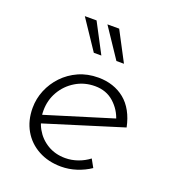

<svg xmlns="http://www.w3.org/2000/svg" viewBox="-119 -717 727 814"><g transform="rotate(20 244.0 -310.0)"><path d="M252 -33Q281 -33 309 -43Q337 -53 359 -70L379 -34Q351 -15 317 -4Q283 7 248 7Q190 7 145 -17.5Q100 -42 75 -85.5Q50 -129 50 -186Q50 -228 66 -266.5Q82 -305 111 -335.5Q140 -366 180 -384Q220 -402 269 -402Q304 -402 334 -392Q364 -382 388 -362.5Q412 -343 428.5 -313Q445 -283 453 -244L96 -133L88 -169L419 -271L401 -257Q388 -301 353.5 -332Q319 -363 268 -363Q220 -363 181 -339.5Q142 -316 119.5 -277Q97 -238 97 -191Q97 -146 117 -110.5Q137 -75 172 -54Q207 -33 252 -33ZM178 -627 248 -494H214L125 -627ZM280 -627 350 -494H316L227 -627Z"/></g></svg>

Font: Josefin Sans Thin Light
Style: Italic
Weight: 300
Italic angle: -7°
Version: Version 2.000